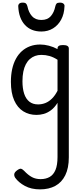

<svg xmlns="http://www.w3.org/2000/svg" viewBox="-20 -858 638 1462"><path d="M285 584Q218 584 170 558Q122 532 96 496Q87 482 88.5 468Q90 454 110 439Q129 425 139.5 427Q150 429 163 442Q194 475 223 490.5Q252 506 289 506Q329 506 358 489.5Q387 473 402.5 436Q418 399 418 337V-75Q395 -38 367.5 -18Q340 2 312.5 9.5Q285 17 258 17Q201 17 157 -10.5Q113 -38 88 -94Q63 -150 63 -235Q63 -287 72.5 -331Q82 -375 101 -410Q120 -445 147 -469Q174 -493 209 -506Q244 -519 286 -519Q318 -519 352.5 -510Q387 -501 418 -484V-489Q418 -502 428 -508.5Q438 -515 460 -515Q482 -515 493 -508.5Q504 -502 504 -489V340Q504 422 477 476.5Q450 531 401 557.5Q352 584 285 584ZM270 -63Q299 -63 325.5 -73.5Q352 -84 375.5 -107Q399 -130 418 -167V-403Q387 -423 357 -431.5Q327 -440 295 -440Q269 -440 247 -432Q225 -424 207 -408Q189 -392 176.5 -368Q164 -344 157.5 -312Q151 -280 151 -239Q151 -184 164 -144.5Q177 -105 203.5 -84Q230 -63 270 -63ZM295 -618Q216 -618 169.5 -668.5Q123 -719 119 -809Q118 -821 126 -829.5Q134 -838 153 -838Q172 -838 179 -830Q186 -822 189 -809Q198 -764 223.5 -735Q249 -706 295 -706Q342 -706 367 -735Q392 -764 401 -809Q404 -823 410.5 -830.5Q417 -838 436 -838Q455 -838 464 -829.5Q473 -821 471 -809Q469 -752 446 -709Q423 -666 384 -642Q345 -618 295 -618Z"/></svg>

Font: Playwrite AR
Style: Regular
Weight: 400
Designer: Veronika Burian, José Scaglione
Foundry: TypeTogether
Version: Version 1.002